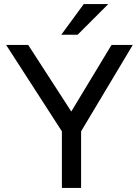

<svg xmlns="http://www.w3.org/2000/svg" viewBox="-20 -920 680 940"><path d="M283 0V-277L10 -700H118L329 -374L526 -700H630L377 -277V0ZM280 -750 390 -900H510L360 -750Z"/></svg>

Font: Golos Text
Style: Regular
Weight: 400
Designer: A.Korolkova, Vitaly Kuzmin
Foundry: ParaType Ltd
Version: Version 2.004